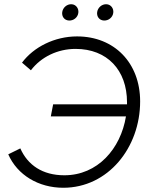

<svg xmlns="http://www.w3.org/2000/svg" viewBox="-20 -875 712 907"><path d="M231 -382 220 -325H575C550 -172 441 -47 284 -47C181 -47 111 -95 76 -174L19 -146C62 -48 162 12 279 12C490 12 642 -177 642 -396C642 -578 520 -703 344 -703C238 -703 139 -653 84 -579L126 -543C174 -606 252 -644 337 -644C486 -644 580 -544 580 -392V-382ZM306 -778C327 -777 347 -792 350 -814C353 -835 339 -854 318 -855C296 -856 277 -839 274 -818C271 -797 284 -779 306 -778ZM471 -778C492 -777 512 -792 515 -814C518 -835 504 -854 483 -855C461 -856 442 -839 439 -818C436 -797 449 -779 471 -778Z"/></svg>

Font: Fixel Display Light
Style: Italic
Weight: 300
Italic angle: -10°
Designer: AlfaBravo + MacPaw
Foundry: Kyrylo Tkachov, Marchela Mozhyna, Serhii Makarenko, Maria Weinstein, Zakhar Kryvoshyya
Version: Version 1.210;Glyphs 3.2 (3217)